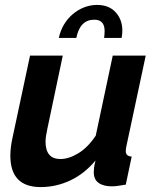

<svg xmlns="http://www.w3.org/2000/svg" viewBox="-20 -750 635 780"><path d="M219 -596Q225 -625 239.5 -649.5Q254 -674 275 -692Q296 -710 321.5 -720Q347 -730 374 -730Q423 -730 450 -700Q477 -670 477 -626Q477 -611 474 -596H403Q404 -604 404.5 -611Q405 -618 405 -624Q405 -670 363 -670Q305 -670 290 -596ZM145 10Q22 10 22 -118Q22 -135 24.5 -154.5Q27 -174 32 -196L102 -524H235L172 -225Q169 -210 167 -198Q165 -186 165 -175Q165 -104 225 -104Q260 -104 298.5 -127.5Q337 -151 369 -199L438 -524H572L493 -154Q492 -149 491.5 -144.5Q491 -140 491 -136Q491 -115 515 -114L491 0Q473 3 459.5 5Q446 7 435 7Q400 7 380.5 -7Q361 -21 361 -50Q361 -58 362 -68Q363 -78 368 -98Q323 -44 265.5 -17Q208 10 145 10Z"/></svg>

Font: PTCRaleway
Style: Bold Italic
Weight: 700
Italic angle: -12°
Designer: Matt McInerney, Pablo Impallari, Rodrigo Fuenzalida
Foundry: Matt McInerney, Pablo Impallari, Rodrigo Fuenzalida
Version: Version 3.000g; ttfautohint (v1.5) -l 8 -r 28 -G 28 -x 14 -D